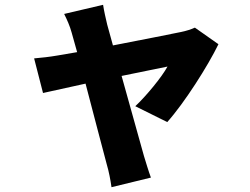

<svg xmlns="http://www.w3.org/2000/svg" viewBox="-20 -668 1040 799"><path d="M889 -484 791 -553C776 -546 754 -539 734 -535C692 -526 568 -502 450 -479L426 -566C420 -592 413 -621 409 -648L247 -610C259 -586 271 -559 278 -533L301 -451L219 -437C184 -431 155 -428 122 -425L159 -281L336 -320C371 -188 408 -43 424 15C433 45 440 82 444 111L608 71C600 50 584 -2 579 -19L486 -352L677 -391C654 -348 588 -268 543 -226L676 -160C747 -239 846 -395 889 -484Z"/></svg>

Font: Noto Sans CJK TC Black
Style: Regular
Weight: 900
Designer: Ryoko NISHIZUKA 西塚涼子 (kana, bopomofo & ideographs); Paul D. Hunt (Latin, Greek & Cyrillic); Sandoll Communications 산돌커뮤니
Foundry: Adobe
Version: Version 2.004;hotconv 1.0.118;makeotfexe 2.5.65603